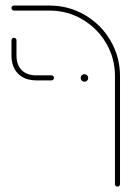

<svg xmlns="http://www.w3.org/2000/svg" viewBox="-20 -539 493 707"><path d="M403.3 138.9V-259.3Q403.3 -324.8 370.9 -380Q338.5 -435.2 283.3 -467.6Q228.1 -500 162.6 -500H31.5Q27.8 -500 25 -502.8Q22.2 -505.6 22.2 -509.3Q22.2 -513.3 25 -515.9Q27.8 -518.5 31.5 -518.5H162.6Q233 -518.5 292.6 -483.7Q352.2 -448.9 387 -389.3Q421.9 -329.6 421.9 -259.3V138.9Q421.9 143 419.3 145.6Q416.7 148.1 412.6 148.1Q408.9 148.1 406.1 145.6Q403.3 143 403.3 138.9ZM22.2 -335.2V-390.7Q22.2 -394.4 25 -397.2Q27.8 -400 31.5 -400Q35.2 -400 38 -397.2Q40.7 -394.4 40.7 -390.7V-335.2Q40.7 -300 59.8 -280.7Q78.9 -261.5 114.1 -261.5H169.6Q173.3 -261.5 176.1 -258.7Q178.9 -255.9 178.9 -252.2Q178.9 -248.5 176.1 -245.7Q173.3 -243 169.6 -243H114.1Q71.1 -243 46.7 -267.6Q22.2 -292.2 22.2 -335.2ZM277 -252.2Q277 -257.8 281.1 -261.9Q285.2 -265.9 291.1 -265.9Q296.7 -265.9 300.7 -261.9Q304.8 -257.8 304.8 -252.2Q304.8 -246.3 300.7 -242.2Q296.7 -238.1 291.1 -238.1Q285.2 -238.1 281.1 -242.2Q277 -246.3 277 -252.2Z"/></svg>

Font: 26F Galaxy Hebrew Hairline
Style: Regular
Weight: 50
Designer: C₂₉H₂₅N₃O₅
Version: Version 1.000